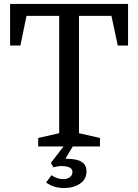

<svg xmlns="http://www.w3.org/2000/svg" viewBox="-20 -740 698 970"><path d="M31 -720H627V-510H575L543 -660H379V-67L485 -43V0H173V-43L279 -67V-660H114L83 -510H31ZM304 210Q251 210 213 182L240 145Q269 165 299 165Q320 165 333 155Q346 145 346 129Q346 114 332 106.5Q318 99 292 99Q281 99 271 100.5Q261 102 250 105L237 83L314 -17H358L312 59L313 62Q369 62 393 78Q417 94 417 126Q417 166 384 188Q351 210 304 210Z"/></svg>

Font: Domine
Style: Regular
Weight: 400
Designer: Pablo Impallari, Rodrigo Fuenzalida, Brenda Gallo
Foundry: Pablo Impallari, Rodrigo Fuenzalida, Brenda Gallo
Version: Version 2.000